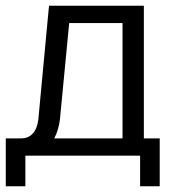

<svg xmlns="http://www.w3.org/2000/svg" viewBox="-20 -540 610 666"><path d="M479 -520H150L113 -126C108 -83 87 -60 53 -60H0V106H68V0H466V106H534V-60H479ZM168 -60C178 -78 185 -101 188 -127L220 -460H405V-60Z"/></svg>

Font: Non Bureau Light
Style: Regular
Weight: 300
Designer: Jona Saucedo
Foundry: Non Foundry
Version: Version 1.000;FEAKit 1.0